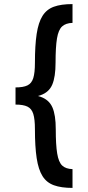

<svg xmlns="http://www.w3.org/2000/svg" viewBox="-20 -820 431 940"><path d="M56 -339V-392Q94 -392 114.5 -402Q135 -412 143 -438Q151 -464 151 -512Q151 -598 159.5 -654Q168 -710 188 -742Q208 -774 243.5 -787Q279 -800 335 -800V-708Q302 -707 284 -690.5Q266 -674 259 -632Q252 -590 252 -513Q252 -444 236 -406Q220 -368 177.5 -353.5Q135 -339 56 -339ZM335 100Q280 100 244 87Q208 74 188 42Q168 10 159.5 -46Q151 -102 151 -188Q151 -236 143 -262Q135 -288 114.5 -298Q94 -308 56 -308V-361Q135 -361 177.5 -346.5Q220 -332 236.5 -294.5Q253 -257 253 -187Q253 -111 260 -68.5Q267 -26 284.5 -9.5Q302 7 335 8Z"/></svg>

Font: Figtree Light SemiBold
Style: Regular
Weight: 600
Version: Version 2.002